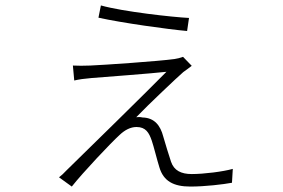

<svg xmlns="http://www.w3.org/2000/svg" viewBox="-20 -647 1040 706"><path d="M351 -627 342 -582C427 -563 599 -539 668 -533L675 -581C615 -584 433 -604 351 -627ZM685 -405 653 -438C645 -435 634 -432 622 -430C565 -422 361 -408 312 -406C290 -405 265 -405 248 -406L253 -351C270 -355 291 -358 316 -360C366 -364 539 -377 592 -383C503 -293 313 -107 225 -21C214 -9 206 -2 197 5L244 39C284 -12 389 -123 420 -151C439 -169 460 -180 482 -180C516 -180 528 -159 538 -130C545 -110 558 -57 566 -32C581 19 618 39 680 39C734 39 801 31 833 25L836 -26C801 -16 730 -7 685 -7C646 -7 620 -20 609 -52C602 -74 587 -120 580 -146C570 -184 549 -214 504 -215C496 -217 487 -217 481 -216C522 -259 634 -365 654 -382C662 -387 674 -397 685 -405Z"/></svg>

Font: Noto Sans KR Light
Style: Regular
Weight: 300
Designer: Ryoko NISHIZUKA 西塚涼子 (kana, bopomofo & ideographs); Paul D. Hunt (Latin, Greek & Cyrillic); Sandoll Communications 산돌커뮤니
Foundry: Adobe
Version: Version 2.004;hotconv 1.0.118;makeotfexe 2.5.65603